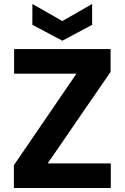

<svg xmlns="http://www.w3.org/2000/svg" viewBox="-20 -947 628 967"><path d="M50 0V-115L365 -576H51V-700H537V-585L220 -124H538V0ZM294 -742 143 -822V-927L294 -841L444 -927V-822Z"/></svg>

Font: DM Sans Black
Style: Regular
Weight: 900
Designer: Colophon Foundry, Jonny Pinhorn
Foundry: Colophon Foundry
Version: Version 4.004; ttfautohint (v1.8.4.7-5d5b)